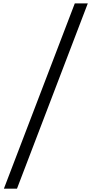

<svg xmlns="http://www.w3.org/2000/svg" viewBox="-20 -842 540 1132"><path d="M420.9 -821.8H497.6L80.1 270.5H2.9Z"/></svg>

Font: Cantata One
Style: Regular
Weight: 400
Designer: Joana Maria Correia da Silva
Foundry: Joana Maria Correia da Silva
Version: Version 1.002